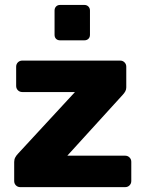

<svg xmlns="http://www.w3.org/2000/svg" viewBox="-20 -769 592 789"><path d="M63.4 0Q52.8 0 45.5 -7.2Q38.3 -14.5 38.3 -25.1V-103.4Q38.3 -113.9 42.8 -122.2Q47.3 -130.5 53.5 -136.9L288.1 -390.8H71.5Q60.9 -390.8 53.6 -398Q46.4 -405.3 46.4 -415.9V-494.9Q46.4 -505.5 53.6 -512.8Q60.9 -520 71.5 -520H473.7Q484.4 -520 491.6 -512.8Q498.9 -505.5 498.9 -494.9V-409.8Q498.9 -401.1 495 -393.9Q491.1 -386.8 484.9 -380L256.6 -129.2H494.4Q505 -129.2 512.2 -122Q519.5 -114.7 519.5 -104.1V-25.1Q519.5 -14.5 512.2 -7.2Q505 0 494.4 0ZM226.9 -603.3Q216.6 -603.3 210.4 -609.4Q204.2 -615.6 204.2 -625.9V-725.7Q204.2 -735.7 210.4 -742.2Q216.6 -748.7 226.9 -748.7H326.7Q336.7 -748.7 343.2 -742.2Q349.7 -735.7 349.7 -725.7V-625.9Q349.7 -615.6 343.2 -609.4Q336.7 -603.3 326.7 -603.3Z"/></svg>

Font: Rubik Light
Style: Regular
Weight: 300
Designer: Hubert and Fischer
Foundry: Hubert and Fischer
Version: Version 2.300;gftools[0.9.30]